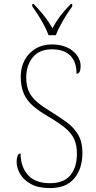

<svg xmlns="http://www.w3.org/2000/svg" viewBox="-20 -951 490 981"><path d="M235 10Q176 10 138.5 -10.5Q101 -31 83 -62Q65 -93 65 -125Q65 -141 69.5 -154Q74 -167 85 -167Q86 -97 123.5 -56Q161 -15 235 -15Q306 -15 339.5 -55.5Q373 -96 373 -166Q373 -210 358.5 -241Q344 -272 311.5 -298.5Q279 -325 226 -356Q180 -383 149 -409.5Q118 -436 102 -472Q86 -508 86 -561Q86 -606 105.5 -643Q125 -680 161 -702Q197 -724 246 -724Q290 -724 323 -708.5Q356 -693 374 -667.5Q392 -642 392 -614Q392 -574 371 -574Q371 -636 338.5 -667.5Q306 -699 246 -699Q180 -699 147 -657.5Q114 -616 114 -555Q114 -511 128.5 -481.5Q143 -452 170.5 -429Q198 -406 239 -381Q281 -355 318 -328.5Q355 -302 378 -265Q401 -228 401 -170Q401 -89 359.5 -39.5Q318 10 235 10ZM228 -771Q220 -794 206 -820.5Q192 -847 175.5 -873Q159 -899 145 -918V-931H152Q185 -896 206 -869.5Q227 -843 248 -807Q268 -843 288 -869.5Q308 -896 342 -931H349V-918Q335 -899 318.5 -873Q302 -847 288 -820.5Q274 -794 265 -771Z"/></svg>

Font: Noto Serif Tamil SemiCondensed Thin
Style: Italic
Weight: 100
Width: 4
Italic angle: -12°
Designer: Indian Type Foundry, Tom Grace, and the Monotype Design Team
Foundry: Monotype Imaging Inc.
Version: Version 2.003; ttfautohint (v1.8.4.7-5d5b)